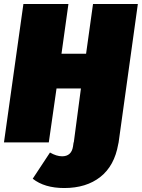

<svg xmlns="http://www.w3.org/2000/svg" viewBox="-28 -718 715 968"><path d="M441 -698H667L570 0L568 9Q549 118 478 174Q407 230 296 230Q196 230 137 183L224 51Q257 70 285 70Q332 70 340 21L343 0H344L380 -272H257L218 0H-8L90 -698H317L282 -447H406Z"/></svg>

Font: Fira Sans Ultra
Style: Italic
Weight: 950
Italic angle: -8°
Designer: Carrois Corporate & Edenspiekermann AG
Foundry: Carrois Corporate GbR & Edenspiekermann AG
Version: Version 4.203;PS 004.203;hotconv 1.0.88;makeotf.lib2.5.64775